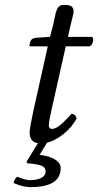

<svg xmlns="http://www.w3.org/2000/svg" viewBox="-20 -581 404 791"><path d="M88.9 85.9 136.2 8.8Q102.1 4.4 102.1 -36.1Q102.1 -51.3 116.2 -118.2L176.8 -390.1H106.9Q101.1 -390.1 101.1 -392.1Q101.1 -397.5 105 -409.2Q108.9 -424.3 132.8 -425.8L186 -429.2L199.2 -479Q201.2 -487.3 203.9 -501.5Q206.5 -515.6 208.7 -524.2Q210.9 -532.7 214.8 -542.2Q218.8 -551.8 225.8 -556.4Q232.9 -561 243.2 -561Q266.1 -561 274.7 -554.4Q283.2 -547.9 283.2 -534.2Q283.2 -528.8 280.8 -518.3Q278.3 -507.8 274.9 -494.4Q271.5 -481 270 -474.1L259.8 -429.2H358.9Q366.7 -423.3 362.8 -408.7Q358.9 -394 349.1 -390.1H251L191.9 -127Q181.2 -80.1 181.2 -64Q181.2 -56.2 185.5 -53Q189.9 -49.8 193.8 -49.8Q207 -49.8 224.1 -62.5Q241.2 -75.2 273.9 -111.8Q291.5 -111.8 295.9 -92.8Q274.9 -55.2 240.7 -28.1Q206.5 -1 173.8 6.8L143.1 57.1Q183.6 61.5 206.8 76.2Q230 90.8 230 111.8Q230 189.9 106 189.9Q74.2 189.9 36.1 172.9Q38.6 157.7 50.8 147Q66.9 153.3 72.8 155.3Q78.6 157.2 87.4 159.2Q96.2 161.1 106 161.1Q132.3 161.1 150.1 151.9Q168 142.6 168 125Q168 108.4 150.9 101.6Q133.8 94.7 92.8 91.8Z"/></svg>

Font: Common Serif
Style: Italic
Weight: 400
Italic angle: -12°
Designer: Philipp H. Poll, Khaled Hosny
Foundry: Stefan Peev, Context Ltd.
Version: Version 1.026